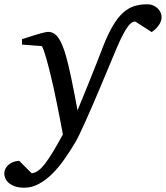

<svg xmlns="http://www.w3.org/2000/svg" viewBox="-100 -642 770 891"><path d="M649.9 -563Q649.9 -552.2 646 -542.2Q642.1 -532.2 635.5 -523.2Q628.9 -514.2 620.8 -506.6Q612.8 -499 604 -493.2L527.8 -542Q520 -542 512 -537.4Q503.9 -532.7 493.9 -519.5Q483.9 -506.3 471.2 -482.4Q458.5 -458.5 441.9 -419.9Q397.5 -313 359.4 -223.1Q343.3 -185.1 326.7 -146.7Q310.1 -108.4 295.4 -75.9Q280.8 -43.5 269 -19Q257.3 5.4 251 16.1Q227.5 55.7 200.9 94Q174.3 132.3 144.5 162.4Q114.7 192.4 81.8 210.7Q48.8 229 13.2 229Q-14.2 229 -32.2 222.2Q-50.3 215.3 -61 205.3Q-71.8 195.3 -75.9 183.8Q-80.1 172.4 -80.1 163.1Q-80.1 151.9 -75 141.4Q-69.8 130.9 -60.5 122.8Q-51.3 114.7 -38.6 109.9Q-25.9 105 -11.2 104L46.9 162.1Q62.5 160.6 77.6 149.7Q92.8 138.7 109.6 116.7Q126.5 94.7 146.5 61.5Q166.5 28.3 191.9 -18.1Q190.9 -23.9 187 -44.2Q183.1 -64.5 177.5 -93.5Q171.9 -122.6 164.8 -157.7Q157.7 -192.9 149.9 -229Q142.1 -264.2 133.5 -299.6Q125 -335 116.9 -363.3Q108.9 -391.6 102.5 -409.7Q96.2 -427.7 92.8 -428.2L2 -435.1V-460L15.6 -464.4Q25.4 -467.8 37.1 -471.4Q48.8 -475.1 62 -479.2Q75.2 -483.4 86.9 -486.6Q98.6 -489.7 108.2 -491.9Q117.7 -494.1 122.1 -494.1Q138.2 -494.1 150.4 -486.6Q162.6 -479 172.1 -464.8Q181.6 -450.7 189.7 -430.9Q197.8 -411.1 205.1 -386.2Q217.8 -341.8 231.4 -276.1Q245.1 -210.4 259.8 -129.9Q284.7 -189.9 306.4 -244.1Q328.1 -298.3 344.7 -339.8Q363.8 -388.2 379.9 -430.2Q401.9 -485.4 423.6 -522.2Q445.3 -559.1 469.2 -581.3Q493.2 -603.5 520.8 -612.8Q548.3 -622.1 583 -622.1Q598.6 -622.1 611.1 -616.7Q623.5 -611.3 632.1 -602.8Q640.6 -594.2 645.3 -583.7Q649.9 -573.2 649.9 -563Z"/></svg>

Font: Charis SIL Am
Style: Italic
Weight: 400
Italic angle: -11°
Foundry: SIL International
Version: Version 5.000